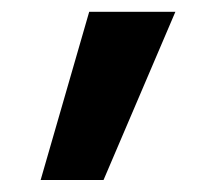

<svg xmlns="http://www.w3.org/2000/svg" viewBox="-20 -713 359 319"><path d="M152 -413.9H47.5L128.2 -693.4H271.4Z"/></svg>

Font: Fira Sans Variable
Style: Regular
Weight: 400
Designer: Carrois Corporate & Edenspiekermann AG
Foundry: Carrois Corporate GbR & Edenspiekermann AG
Version: Version 4.202